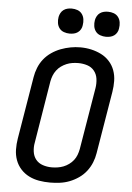

<svg xmlns="http://www.w3.org/2000/svg" viewBox="-62 -1000 725 1054"><g transform="rotate(5 300.0 -473.0)"><path d="M254 8Q223 8 193.5 3Q164 -2 138 -15Q112 -28 92.5 -49.5Q73 -71 63 -98.5Q53 -126 52.5 -156.5Q52 -187 57 -217L114 -560Q118 -586 128.5 -612.5Q139 -639 156.5 -661Q174 -683 198 -699.5Q222 -716 248.5 -726Q275 -736 302 -741Q329 -746 356 -746Q387 -746 416 -739.5Q445 -733 471 -720Q497 -707 516.5 -685.5Q536 -664 546 -636.5Q556 -609 556.5 -578.5Q557 -548 552 -518L495 -175Q491 -149 480.5 -123Q470 -97 452.5 -74.5Q435 -52 411 -35.5Q387 -19 361 -9Q335 1 307.5 4.5Q280 8 254 8ZM256 -76Q272 -76 288.5 -78.5Q305 -81 320.5 -87Q336 -93 350.5 -103.5Q365 -114 375.5 -127.5Q386 -141 392 -157Q398 -173 401 -189L458 -531Q462 -557 458.5 -582Q455 -607 440 -625.5Q425 -644 401.5 -651.5Q378 -659 352 -659Q336 -659 319.5 -656.5Q303 -654 287.5 -647.5Q272 -641 258 -631Q244 -621 233.5 -607Q223 -593 217 -577.5Q211 -562 208 -546L152 -204Q147 -179 150.5 -153.5Q154 -128 168.5 -110Q183 -92 206.5 -84Q230 -76 256 -76ZM490 -816Q474 -816 458.5 -821.5Q443 -827 433.5 -839.5Q424 -852 421.5 -868.5Q419 -885 422 -902Q424 -913 430 -924Q436 -935 446 -942Q456 -949 467.5 -951.5Q479 -954 490 -954Q507 -954 522 -948.5Q537 -943 546.5 -930.5Q556 -918 558.5 -901.5Q561 -885 558 -868Q557 -857 551 -846Q545 -835 535 -828Q525 -821 513.5 -818.5Q502 -816 490 -816ZM290 -816Q274 -816 258.5 -821.5Q243 -827 233.5 -839.5Q224 -852 221.5 -868.5Q219 -885 222 -902Q224 -913 230 -924Q236 -935 246 -942Q256 -949 267.5 -951.5Q279 -954 290 -954Q307 -954 322 -948.5Q337 -943 346.5 -930.5Q356 -918 358.5 -901.5Q361 -885 358 -868Q357 -857 351 -846Q345 -835 335 -828Q325 -821 313.5 -818.5Q302 -816 290 -816Z"/></g></svg>

Font: Iosevka Curly Medium Extended
Style: Italic
Weight: 500
Width: 7
Italic angle: -9°
Monospace: yes
Designer: Belleve Invis
Foundry: Belleve Invis
Version: Version 11.1.0; ttfautohint (v1.8.3)